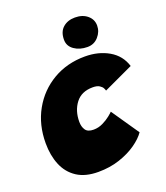

<svg xmlns="http://www.w3.org/2000/svg" viewBox="-138 -839 813 940"><g transform="rotate(-20 269.0 -369.0)"><path d="M468 -107.5Q449 -80 412 -54Q375 -28 324.2 -11Q273.5 6 212.5 6Q145 6 101.8 -22.5Q58.5 -51 38 -100.8Q17.5 -150.5 17.5 -214Q17.5 -310.5 59.8 -386Q102 -461.5 175.8 -504.8Q249.5 -548 343 -548Q413.5 -548 466.8 -517Q520 -486 538 -427.5L383.5 -355.5Q383 -359.5 378.5 -368.5Q374 -377.5 362 -385.2Q350 -393 327 -393Q268.5 -393 238.2 -353.5Q208 -314 208 -256.5Q208 -231 219.5 -213.8Q231 -196.5 261.5 -196.5Q287 -196.5 310 -207.8Q333 -219 349 -232Q365 -245 370 -250.5ZM362 -744Q401.5 -744 426.5 -723Q451.5 -702 451.5 -670Q451.5 -638 429 -612.5Q406.5 -587 372 -587Q331.5 -587 303.2 -606.8Q275 -626.5 275 -659.5Q275 -701 299.5 -722.5Q324 -744 362 -744Z"/></g></svg>

Font: Grandstander Black
Style: Italic
Weight: 900
Italic angle: -15°
Designer: Tyler Finck
Foundry: Etcetera Type Co
Version: Version 1.200; ttfautohint (v1.8.3)